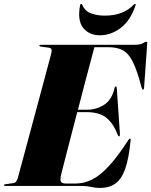

<svg xmlns="http://www.w3.org/2000/svg" viewBox="-40 -922 750 952"><path d="M367.5 0H-14Q-20 0 -20 -3.5Q-20 -8 -13.5 -8.5L26 -14Q35 -15 40 -21.8Q45 -28.5 48 -38Q49.5 -44 59.2 -80Q69 -116 83.8 -171Q98.5 -226 115.8 -290Q133 -354 150.2 -418Q167.5 -482 181.8 -535.8Q196 -589.5 205.2 -623.2Q214.5 -657 215 -660.5Q217.5 -673 214.5 -678.8Q211.5 -684.5 199 -686L162 -691Q155.5 -691.5 155.5 -696Q155.5 -700 162.5 -700H627Q656.5 -700 668.2 -707.5Q680 -715 685 -715Q691 -715 690 -706L674.5 -489Q673.5 -477.5 669.5 -477.5Q665 -477.5 662 -488Q640.5 -571.5 619 -614.5Q597.5 -657.5 569 -672.8Q540.5 -688 496.5 -688H428Q427 -684.5 419.8 -657.2Q412.5 -630 401 -586.2Q389.5 -542.5 375.2 -488.8Q361 -435 346.5 -378H393.5Q437.5 -378 476 -402.2Q514.5 -426.5 528 -485.5Q529.5 -493.5 534 -493.5Q538 -493.5 539 -485L554.5 -260Q555 -246.5 551.5 -246Q547 -245 543.5 -254Q522 -310 487.5 -338Q453 -366 389.5 -366H343Q328.5 -310.5 314.8 -257.5Q301 -204.5 289.8 -161Q278.5 -117.5 271.5 -89.5Q264.5 -61.5 263 -56Q257 -29.5 262.5 -20.8Q268 -12 286 -12H334Q377 -12 417 -32Q457 -52 500.2 -99Q543.5 -146 596 -227Q601.5 -235 604 -235Q608.5 -235 607.5 -226Q599 -136.5 580.8 -84.8Q562.5 -33 531.8 -11.5Q501 10 454.5 10Q432.5 10 412.2 5Q392 0 367.5 0ZM480.5 -844.5Q571 -844.5 623.5 -899Q626.5 -902.5 629 -902.5Q634.5 -902.5 632 -895.5Q606.5 -819.5 558.2 -783.2Q510 -747 455.5 -747Q402.5 -747 372.8 -783.2Q343 -819.5 357 -895.5Q358 -902.5 363 -902.5Q366 -902.5 367.5 -899Q380.5 -867.5 410.5 -856Q440.5 -844.5 480.5 -844.5Z"/></svg>

Font: Fraunces 144pt S000 Black
Style: Italic
Weight: 900
Italic angle: -16°
Version: Version 1.000; ttfautohint (v1.8.3)